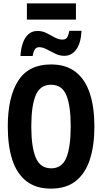

<svg xmlns="http://www.w3.org/2000/svg" viewBox="-20 -1106 603 1135"><path d="M281 9Q192 9 135.5 -35.5Q79 -80 52.5 -162Q26 -244 26 -358Q26 -532 87.5 -628.5Q149 -725 281 -725Q371 -725 427.5 -680.5Q484 -636 511 -554Q538 -472 538 -358Q538 -245 511 -162.5Q484 -80 427.5 -35.5Q371 9 281 9ZM283 -111Q347 -111 372.5 -174.5Q398 -238 398 -359Q398 -480 372.5 -542.5Q347 -605 282 -605Q217 -605 191 -542.5Q165 -480 165 -358Q165 -237 191.5 -174Q218 -111 283 -111ZM101 -775Q103 -815 114 -848.5Q125 -882 146.5 -902.5Q168 -923 202 -923Q231 -923 256 -910Q281 -897 304 -884.5Q327 -872 349 -872Q369 -872 377 -885Q385 -898 390 -924H462Q458 -850 430.5 -813Q403 -776 360 -776Q332 -776 306 -789Q280 -802 256 -814.5Q232 -827 212 -827Q196 -827 187 -815.5Q178 -804 173 -775ZM139 -990V-1086H429V-990Z"/></svg>

Font: Noto Sans Mono SemiCondensed
Style: Bold
Weight: 700
Width: 4
Designer: Monotype Design Team
Foundry: Monotype Imaging Inc.
Version: Version 2.014